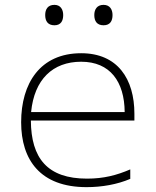

<svg xmlns="http://www.w3.org/2000/svg" viewBox="-20 -759 640 790"><path d="M406 -655C434 -655 443 -674 443 -697C443 -720 432 -739 406 -739C379 -739 368 -720 368 -697C368 -672 379 -655 406 -655ZM204 -655C231 -655 240 -674 240 -697C240 -720 229 -739 204 -739C176 -739 166 -720 166 -697C166 -672 177 -655 204 -655ZM336 11C399 11 462 0 516 -23V-62C460 -38 407 -24 338 -24C175 -24 108 -108 107 -263H533V-291C533 -434 464 -540 314 -540C145 -540 67 -416 67 -256C67 -101 146 11 336 11ZM108 -298C121 -432 197 -505 314 -505C433 -505 492 -423 493 -298Z"/></svg>

Font: Noto Sans Mono ExtraLight
Style: Regular
Weight: 200
Designer: Monotype Design Team
Foundry: Monotype Imaging Inc.
Version: Version 2.014